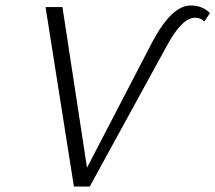

<svg xmlns="http://www.w3.org/2000/svg" viewBox="-20 -684 790 704"><path d="M679 -664Q722 -664 750 -636L729 -605Q717 -619 695 -619Q646 -619 589 -511L309 0H251L147 -658H209L299 -69L539 -531Q610 -664 679 -664Z"/></svg>

Font: EauTest Semilight
Style: Italic
Weight: 300
Italic angle: -12°
Designer: Christian Thalmann (Catharsis Fonts)
Version: Version 0.001;PS 000.001;hotconv 1.0.88;makeotf.lib2.5.64775